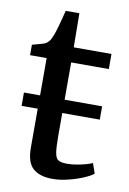

<svg xmlns="http://www.w3.org/2000/svg" viewBox="-82 -747 545 809"><g transform="rotate(10 191.0 -342.5)"><path d="M199.5 10.5Q146.5 10.5 117.2 -14.5Q88 -39.5 88 -104V-270H19V-327H88V-486.5H17V-531Q26.5 -534 38.5 -537Q50.5 -540 61 -543.2Q71.5 -546.5 76.5 -550Q82.5 -554.5 86.8 -559.5Q91 -564.5 94.5 -571.2Q98 -578 101.5 -587.5Q106.5 -599.5 112.5 -620.8Q118.5 -642 124.2 -663.2Q130 -684.5 132.5 -696.5H191L192.5 -551H354V-486.5H193V-327H353.5V-270H193V-175.5Q193 -123.5 197 -99.8Q201 -76 213.5 -69.5Q226 -63 250 -63Q268.5 -63 289.5 -66.5Q310.5 -70 328.5 -75Q346.5 -80 357 -85L372 -42Q357 -30 328 -18Q299 -6 264.8 2.2Q230.5 10.5 199.5 10.5Z"/></g></svg>

Font: Merriweather 28pt
Style: Regular
Weight: 400
Version: Version 2.100